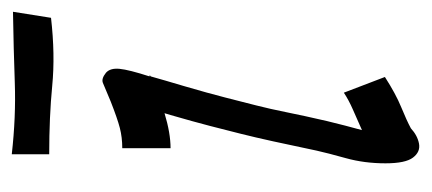

<svg xmlns="http://www.w3.org/2000/svg" viewBox="-218 -486 715 318"><g transform="rotate(-90 139.0 -327.5)"><path d="M85 -4Q73 7 59.5 9.5Q46 12 36.5 -0.5Q27 -13 27 -46Q27 -81 35.5 -111.5Q44 -142 48 -160Q57 -203 63.5 -232.5Q70 -262 76 -286Q82 -310 89 -337Q96 -364 107 -402Q108 -406 110 -412Q77 -402 52 -402V-482Q70 -482 85.5 -486Q101 -490 129 -501Q153 -511 160 -514Q167 -517 177 -509Q185 -502 183.5 -486.5Q182 -471 171 -437Q173 -436 173.5 -436.5Q174 -437 171 -435Q168 -424 164 -410.5Q160 -397 155 -380Q143 -339 136 -311.5Q129 -284 123 -260.5Q117 -237 111.5 -209.5Q106 -182 97 -143Q93 -127 89.5 -113Q86 -99 82 -85Q100 -93 116 -100Q132 -107 144 -115L170 -47Q142 -29 120 -20Q98 -11 85 -4ZM268 -600Q207 -593 155.5 -598Q104 -603 42 -603V-665Q104 -658 160.5 -660Q217 -662 278 -663Z"/></g></svg>

Font: Syne Tactile
Style: Regular
Weight: 400
Designer: Lucas Descroix
Foundry: Bonjour Monde
Version: Version 2.100; ttfautohint (v1.8.3)